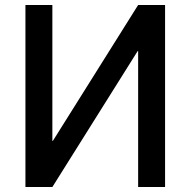

<svg xmlns="http://www.w3.org/2000/svg" viewBox="-20 -750 764 770"><path d="M642 0H534V-545H532L190 0H82V-730H190V-185H192L534 -730H642Z"/></svg>

Font: M PLUS 1p Medium
Style: Regular
Weight: 500
Version: Version 1.062